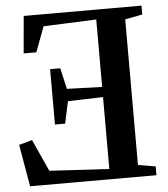

<svg xmlns="http://www.w3.org/2000/svg" viewBox="-53 -791 732 838"><g transform="rotate(-5 313.0 -371.5)"><path d="M522 -51.5 598.5 -38.5V0H45L13 -184L71 -200L134.5 -60L396 -45V-360L242 -355.5L221 -259H176.5V-501.5H221L242 -409.5L396 -404.5V-700L164.5 -690.5L123 -580H67.5L82 -743H598V-704L522 -689.5Z"/></g></svg>

Font: Merriweather 72pt SemiBold
Style: Regular
Weight: 600
Version: Version 2.100